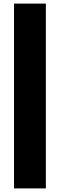

<svg xmlns="http://www.w3.org/2000/svg" viewBox="-20 -828 333 1068"><path d="M235 -808V220H58V-808Z"/></svg>

Font: Encode Sans Compressed
Style: Black
Weight: 900
Designer: Pablo Impallari, Andres Torresi
Foundry: Pablo Impallari, Andres Torresi
Version: Version 1.000; ttfautohint (v1.00) -l 8 -r 50 -G 200 -x 14 -